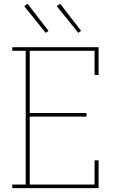

<svg xmlns="http://www.w3.org/2000/svg" viewBox="-20 -981 640 1001"><path d="M44 0V-19H114V-716H44V-735H494V-590H473V-716H135V-392H431V-373H135V-19H473V-145H494V0ZM388 -810 276 -949 294 -961 403 -820ZM218 -810 202 -830 106 -949 124 -961 233 -820Z"/></svg>

Font: Iosevka Curly Slab ThEx
Style: Regular
Weight: 100
Width: 7
Monospace: yes
Designer: Belleve Invis
Foundry: Belleve Invis
Version: Version 11.1.0; ttfautohint (v1.8.3)